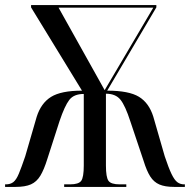

<svg xmlns="http://www.w3.org/2000/svg" viewBox="-20 -734 746 754"><path d="M0 0V-10H3Q21 -10 32.5 -19Q44 -28 54 -52Q64 -76 79 -120L124 -275Q141 -329 180.5 -353.5Q220 -378 302 -378L102 -705V-714H594V-705L401 -378Q486 -378 525.5 -354Q565 -330 582 -276L627 -120Q642 -75 653.5 -51Q665 -27 676.5 -18.5Q688 -10 703 -10H706V0H664Q628 0 606 -9.5Q584 -19 570 -41Q556 -63 544 -102L492 -257Q472 -319 453 -342.5Q434 -366 396 -366V-84Q396 -38 406 -24Q416 -10 450 -10H476V0H232V-10H255Q289 -10 299 -24Q309 -38 309 -84V-365Q270 -365 252 -341.5Q234 -318 214 -259L166 -110Q153 -68 138.5 -44Q124 -20 101.5 -10Q79 0 41 0ZM391 -380 582 -704H210Z"/></svg>

Font: Noto Serif Display ExtraCondensed Medium
Style: Regular
Weight: 500
Width: 2
Designer: Monotype Design Team
Foundry: Monotype Imaging Inc.
Version: Version 2.009